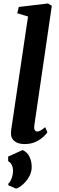

<svg xmlns="http://www.w3.org/2000/svg" viewBox="-20 -838 346 1130"><path d="M182 -100Q179.5 -83 184 -73.5Q188.5 -64 199 -64Q207 -64 217 -69Q227 -74 246 -89.5L259 -59.5Q253.5 -51 236.8 -34.5Q220 -18 191.8 -4Q163.5 10 122 10Q103.5 10 85.5 3.8Q67.5 -2.5 56 -16.8Q44.5 -31 44.5 -54.5Q44.5 -59.5 45.2 -66.5Q46 -73.5 46.8 -80.2Q47.5 -87 48.5 -91.5L145 -741L81.5 -760L90.5 -797L262 -817.5L285 -804ZM74.5 272 29 252.5V242Q40.5 234 49 210Q57.5 186 56.5 162Q56 146 49 132.2Q42 118.5 28 110.5V83.5L113 45Q141 58 153.5 84.2Q166 110.5 166.5 141.5Q167.5 173 151.8 201Q136 229 114.2 248Q92.5 267 74.5 272Z"/></svg>

Font: Merriweather 24pt
Style: Bold Italic
Weight: 700
Italic angle: -7.8°
Designer: Eben Sorkin
Foundry: Eben Sorkin
Version: Version 2.101